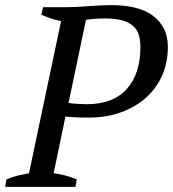

<svg xmlns="http://www.w3.org/2000/svg" viewBox="-40 -728 674 748"><path d="M169 -53Q195 -50 217.5 -43.5Q240 -37 259 -29L254 0H-20L-15 -29Q8 -39 29.5 -44Q51 -49 73 -53L198 -646Q176 -650 157 -656.5Q138 -663 121 -671L128 -700H218Q258 -700 305.5 -704Q353 -708 396 -708Q444 -708 484.5 -698.5Q525 -689 553.5 -668.5Q582 -648 598 -617.5Q614 -587 614 -545Q614 -486 592.5 -436Q571 -386 530.5 -349Q490 -312 433 -291Q376 -270 306 -270Q301 -270 289.5 -270Q278 -270 264.5 -270.5Q251 -271 237.5 -272Q224 -273 215 -274ZM370 -656Q346 -656 327.5 -654.5Q309 -653 295 -651L227 -327Q232 -326 241.5 -325Q251 -324 261.5 -323.5Q272 -323 281.5 -322.5Q291 -322 297 -322Q401 -322 454 -381.5Q507 -441 507 -544Q507 -569 501.5 -589.5Q496 -610 480.5 -625Q465 -640 438.5 -648Q412 -656 370 -656Z"/></svg>

Font: PTSerifItalic
Style: Italic
Weight: 400
Italic angle: -12°
Designer: A.Korolkova, O.Umpeleva, V.Yefimov
Foundry: ParaType Ltd
Version: Version 1.000W OFL